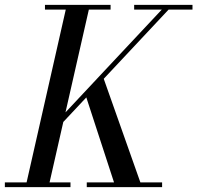

<svg xmlns="http://www.w3.org/2000/svg" viewBox="-60 -770 812 790"><path d="M124.5 -217 623 -749H651L152.5 -217ZM-40 0V-19.5H230V0ZM297 0V-19.5H607V0ZM45 0 215 -750H310L139.5 0ZM415.5 0 290 -385 362 -459.5 524.5 0ZM125 -730.5V-750H395V-730.5ZM492 -730.5V-750H732V-730.5Z"/></svg>

Font: Bodoni Moda
Style: Italic
Weight: 400
Italic angle: -13°
Designer: Owen Earl
Foundry: indestructible type
Version: Version 2.005